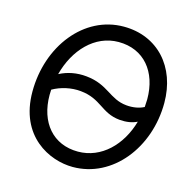

<svg xmlns="http://www.w3.org/2000/svg" viewBox="-105 -813 918 925"><g transform="rotate(15 354.0 -350.5)"><path d="M337 8C536 8 684 -181 684 -404C684 -584 570 -709 401 -709C203 -709 56 -520 56 -293C56 -70 221 8 337 8ZM342 -70C218 -70 140 -161 140 -299L141 -325C181 -348 233 -360 281 -355C385 -345 403 -279 496 -270C531 -267 560 -272 584 -284C549 -161 459 -70 342 -70ZM289 -431C240 -436 194 -427 154 -406C187 -533 277 -631 396 -631C523 -631 600 -537 600 -400L598 -361C573 -348 542 -343 510 -346C424 -354 400 -420 289 -431Z"/></g></svg>

Font: Fixel Text 20240404
Style: Italic
Weight: 400
Width: 4
Italic angle: -10°
Designer: AlfaBravo + MacPaw
Foundry: Kyrylo Tkachov, Marchela Mozhyna, Serhii Makarenko, Maria Weinstein, Zakhar Kryvoshyya
Version: Version 1.211;Glyphs 3.2 (3225)